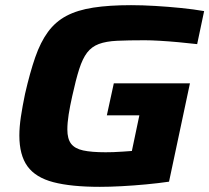

<svg xmlns="http://www.w3.org/2000/svg" viewBox="-20 -716 811 744"><path d="M367 8Q256 8 187 -10Q118 -28 86.5 -71.5Q55 -115 55 -191Q55 -224 61 -264Q67 -304 77 -352Q96 -435 116.5 -494Q137 -553 166 -592.5Q195 -632 237.5 -654.5Q280 -677 341.5 -686.5Q403 -696 488 -696Q531 -696 581.5 -693Q632 -690 681.5 -685Q731 -680 771 -673L744 -545Q710 -549 671.5 -552.5Q633 -556 599 -558Q565 -560 541 -560Q477 -560 434 -558Q391 -556 363 -545.5Q335 -535 317.5 -512Q300 -489 287 -448.5Q274 -408 260 -344Q251 -304 246 -272Q241 -240 241 -214Q241 -178 255.5 -159Q270 -140 302.5 -133Q335 -126 389 -126Q401 -126 419 -126.5Q437 -127 456 -128.5Q475 -130 491 -131L520 -269H394L421 -393H716L635 -12Q594 -6 546 -1.5Q498 3 451.5 5.5Q405 8 367 8Z"/></svg>

Font: Saira Thin Expanded
Style: Bold Italic
Weight: 700
Width: 7
Italic angle: -12°
Version: Version 1.101